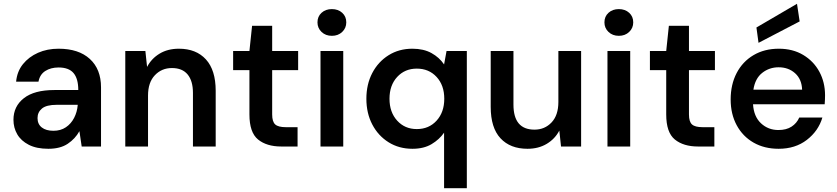

<svg xmlns="http://www.w3.org/2000/svg" viewBox="-20 -773 4417 1013"><path d="M235 12Q173 12 132 -9Q91 -30 71 -64.5Q51 -99 51 -141Q51 -212 106 -255Q161 -298 267 -298H393Q393 -358 368 -387.5Q343 -417 289 -417Q248 -417 219 -398.5Q190 -380 183 -342H65Q70 -396 101 -434.5Q132 -473 180.5 -494.5Q229 -516 289 -516Q395 -516 454 -462Q513 -408 513 -312V0H411L399 -81Q377 -41 337.5 -14.5Q298 12 235 12ZM262 -83Q300 -83 327.5 -101.5Q355 -120 371 -151Q387 -182 390 -218V-220H279Q225 -220 201.5 -200.5Q178 -181 178 -150Q178 -118 200.5 -100.5Q223 -83 262 -83Z M641 0V-504H747L756 -420Q779 -464 822 -490Q865 -516 924 -516Q1015 -516 1066.5 -459.5Q1118 -403 1118 -294V0H998V-283Q998 -346 970 -380Q942 -414 887 -414Q833 -414 797 -376Q761 -338 761 -269V0Z M1464 0Q1387 0 1341.5 -37Q1296 -74 1296 -169V-403H1210V-504H1296L1310 -637H1416V-504H1553V-403H1416V-169Q1416 -131 1432 -116.5Q1448 -102 1488 -102H1550V0Z M1731 -584Q1698 -584 1676.5 -604.5Q1655 -625 1655 -655Q1655 -686 1676.5 -705.5Q1698 -725 1731 -725Q1764 -725 1785.5 -705.5Q1807 -686 1807 -655Q1807 -625 1785.5 -604.5Q1764 -584 1731 -584ZM1671 0V-504H1791V0Z M2323 220V-73Q2298 -37 2257 -12.5Q2216 12 2156 12Q2085 12 2030 -22.5Q1975 -57 1944 -116.5Q1913 -176 1913 -252Q1913 -328 1944 -387.5Q1975 -447 2030 -481.5Q2085 -516 2156 -516Q2215 -516 2256.5 -493Q2298 -470 2323 -433L2336 -504H2443V220ZM2179 -92Q2243 -92 2283.5 -136.5Q2324 -181 2324 -252Q2324 -323 2283.5 -367Q2243 -411 2179 -411Q2116 -411 2075.5 -367Q2035 -323 2035 -252Q2035 -181 2075.5 -136.5Q2116 -92 2179 -92Z M2763 12Q2672 12 2620.5 -43.5Q2569 -99 2569 -209V-504H2689V-221Q2689 -89 2800 -89Q2854 -89 2890 -127Q2926 -165 2926 -235V-504H3046V0H2940L2931 -84Q2908 -40 2864.5 -14Q2821 12 2763 12Z M3245 -584Q3212 -584 3190.5 -604.5Q3169 -625 3169 -655Q3169 -686 3190.5 -705.5Q3212 -725 3245 -725Q3278 -725 3299.5 -705.5Q3321 -686 3321 -655Q3321 -625 3299.5 -604.5Q3278 -584 3245 -584ZM3185 0V-504H3305V0Z M3663 0Q3586 0 3540.5 -37Q3495 -74 3495 -169V-403H3409V-504H3495L3509 -637H3615V-504H3752V-403H3615V-169Q3615 -131 3631 -116.5Q3647 -102 3687 -102H3749V0Z M4088 12Q4013 12 3956 -20.5Q3899 -53 3867 -112Q3835 -171 3835 -248Q3835 -327 3866.5 -387.5Q3898 -448 3955.5 -482Q4013 -516 4089 -516Q4163 -516 4218 -483Q4273 -450 4303 -394.5Q4333 -339 4333 -270Q4333 -260 4332.5 -248Q4332 -236 4331 -223H3953Q3957 -158 3995 -122.5Q4033 -87 4087 -87Q4129 -87 4156.5 -105Q4184 -123 4197 -153H4319Q4298 -82 4237 -35Q4176 12 4088 12ZM4088 -418Q4039 -418 4001.5 -388.5Q3964 -359 3955 -300H4212Q4210 -355 4175 -386.5Q4140 -418 4088 -418ZM3982 -547 3971 -628 4185 -753 4199 -660Z"/></svg>

Font: DM Sans SemiBold
Style: Regular
Weight: 600
Designer: Colophon Foundry, Jonny Pinhorn
Foundry: Colophon Foundry
Version: Version 4.004; ttfautohint (v1.8.4.7-5d5b)